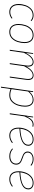

<svg xmlns="http://www.w3.org/2000/svg" viewBox="1730 -2299 766 4266"><g transform="rotate(90 2113.0 -166.0)"><path d="M449 -479 435 -465Q389 -509 319 -509Q243 -509 191.5 -461.5Q140 -414 116 -342Q92 -270 92 -197Q92 -106 133.5 -58.5Q175 -11 247 -11Q319 -11 382 -59L394 -43Q326 10 246 10Q165 10 117 -44Q69 -98 69 -197Q69 -275 96 -351.5Q123 -428 179.5 -478.5Q236 -529 320 -529Q399 -529 449 -479Z M513 -196Q513 -271 538 -347.5Q563 -424 619 -476.5Q675 -529 762 -529Q845 -529 891 -477Q937 -425 937 -327Q937 -253 912.5 -175.5Q888 -98 832 -44Q776 10 688 10Q605 10 559 -44Q513 -98 513 -196ZM915 -327Q915 -415 875.5 -462Q836 -509 762 -509Q682 -509 631 -458.5Q580 -408 557.5 -336Q535 -264 535 -195Q535 -107 575 -59Q615 -11 688 -11Q768 -11 819 -61Q870 -111 892.5 -183.5Q915 -256 915 -327Z M1757 -411Q1757 -392 1754 -369L1703 0H1681L1732 -367Q1735 -390 1735 -409Q1735 -459 1714 -484.5Q1693 -510 1652 -510Q1597 -510 1547.5 -461.5Q1498 -413 1450 -317L1405 0H1383L1435 -367Q1438 -390 1438 -408Q1438 -458 1416.5 -484Q1395 -510 1355 -510Q1249 -510 1153 -315L1108 0H1086L1160 -519H1178L1158 -358Q1201 -443 1251 -486Q1301 -529 1357 -529Q1407 -529 1433.5 -498.5Q1460 -468 1460 -411Q1460 -392 1457 -369L1456 -365Q1498 -446 1549 -487.5Q1600 -529 1654 -529Q1704 -529 1730.5 -498.5Q1757 -468 1757 -411Z M2007 -519H2026L2016 -437Q2098 -529 2196 -529Q2271 -529 2310.5 -480Q2350 -431 2350 -339Q2350 -261 2324.5 -181Q2299 -101 2242 -45.5Q2185 10 2096 10Q2025 10 1958 -17L1928 194L1906 197ZM2328 -339Q2328 -423 2294.5 -466Q2261 -509 2196 -509Q2141 -509 2098.5 -483.5Q2056 -458 2013 -408L1961 -39Q2024 -11 2095 -11Q2178 -11 2230.5 -64Q2283 -117 2305.5 -192.5Q2328 -268 2328 -339Z M2797 -522 2791 -503Q2771 -509 2749 -509Q2689 -509 2646.5 -464.5Q2604 -420 2565 -324L2519 0H2497L2571 -519H2590L2569 -371Q2601 -451 2644 -490Q2687 -529 2749 -529Q2771 -529 2797 -522Z M2838 -214V-196Q2838 -104 2879 -57.5Q2920 -11 2992 -11Q3037 -11 3071.5 -24.5Q3106 -38 3147 -67L3159 -51Q3118 -20 3078.5 -5Q3039 10 2992 10Q2909 10 2862.5 -43Q2816 -96 2816 -195Q2816 -271 2844 -348Q2872 -425 2931 -477Q2990 -529 3076 -529Q3141 -529 3180 -497Q3219 -465 3219 -411Q3219 -323 3122 -274Q3025 -225 2838 -214ZM2840 -234Q3196 -255 3196 -410Q3196 -456 3164.5 -482.5Q3133 -509 3076 -509Q3004 -509 2953 -468Q2902 -427 2874.5 -364.5Q2847 -302 2840 -234Z M3664 -476 3649 -462Q3619 -486 3588 -497.5Q3557 -509 3515 -509Q3451 -509 3410.5 -479Q3370 -449 3370 -398Q3370 -359 3396.5 -333.5Q3423 -308 3495 -286Q3573 -261 3605.5 -228.5Q3638 -196 3638 -143Q3638 -77 3589.5 -33.5Q3541 10 3451 10Q3393 10 3352.5 -7.5Q3312 -25 3278 -56L3291 -70Q3326 -41 3362 -26Q3398 -11 3449 -11Q3522 -11 3568.5 -44.5Q3615 -78 3615 -142Q3615 -188 3587.5 -216Q3560 -244 3486 -267Q3408 -292 3377.5 -322.5Q3347 -353 3347 -398Q3347 -456 3395 -492.5Q3443 -529 3515 -529Q3561 -529 3597 -516Q3633 -503 3664 -476Z M3807 -214V-196Q3807 -104 3848 -57.5Q3889 -11 3961 -11Q4006 -11 4040.5 -24.5Q4075 -38 4116 -67L4128 -51Q4087 -20 4047.5 -5Q4008 10 3961 10Q3878 10 3831.5 -43Q3785 -96 3785 -195Q3785 -271 3813 -348Q3841 -425 3900 -477Q3959 -529 4045 -529Q4110 -529 4149 -497Q4188 -465 4188 -411Q4188 -323 4091 -274Q3994 -225 3807 -214ZM3809 -234Q4165 -255 4165 -410Q4165 -456 4133.5 -482.5Q4102 -509 4045 -509Q3973 -509 3922 -468Q3871 -427 3843.5 -364.5Q3816 -302 3809 -234Z"/></g></svg>

Font: Fira Sans Thin
Style: Italic
Weight: 250
Italic angle: -8°
Designer: Carrois Corporate & Edenspiekermann AG
Foundry: Carrois Corporate GbR & Edenspiekermann AG
Version: Version 4.203